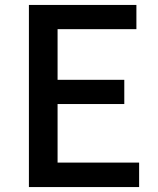

<svg xmlns="http://www.w3.org/2000/svg" viewBox="-20 -757 640 777"><path d="M97 0V-737H532V-639H213V-434H483V-336H213V-99H543V0Z"/></svg>

Font: Noto Sans KR Medium
Style: Regular
Weight: 500
Designer: Ryoko NISHIZUKA  (kana, bopomofo & ideographs); Paul D. Hunt (Latin, Greek & Cyrillic); Sandoll Communications , Soo-you
Foundry: Adobe
Version: Version 2.004-H2;hotconv 1.0.118;makeotfexe 2.5.65603